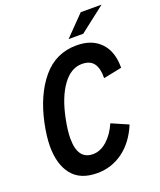

<svg xmlns="http://www.w3.org/2000/svg" viewBox="-158 -965 893 1073"><g transform="rotate(-20 288.5 -428.5)"><path d="M35 -220Q35 -278 51 -355Q84 -511 163.5 -606Q243 -701 367 -701Q458 -701 509 -647.5Q560 -594 559 -498L450 -476Q451 -534 429.5 -563.5Q408 -593 359 -593Q294 -593 244.5 -525Q195 -457 171 -339Q157 -271 157 -223Q157 -98 247 -98Q292 -98 331.5 -133.5Q371 -169 396 -227L495 -184Q456 -90 387.5 -40Q319 10 234 10Q133 10 84 -51.5Q35 -113 35 -220ZM453 -867H577L425 -749H338Z"/></g></svg>

Font: Decalotype SemiBold Italic
Style: Regular
Weight: 600
Italic angle: -12°
Designer: Alfredo Marco Pradil
Foundry: Alfredo Marco Pradil
Version: Version 1.0